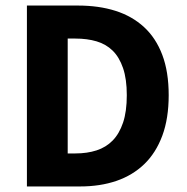

<svg xmlns="http://www.w3.org/2000/svg" viewBox="-20 -672 675 692"><path d="M77 0V-652H261Q336 -652 396 -633Q456 -614 499 -574.5Q542 -535 565 -474Q588 -413 588 -329Q588 -245 565 -183Q542 -121 500 -80.5Q458 -40 399.5 -20Q341 0 269 0ZM224 -119H252Q294 -119 328 -130Q362 -141 386 -165.5Q410 -190 423.5 -230Q437 -270 437 -329Q437 -387 423.5 -426.5Q410 -466 386 -489.5Q362 -513 328 -523Q294 -533 252 -533H224Z"/></svg>

Font: hySource Sans Pro
Style: Bold
Weight: 700
Designer: Paul D. Hunt
Foundry: Adobe Systems Incorporated
Version: Version 2.021;PS 2.000;hotconv 1.0.86;makeotf.lib2.5.63406